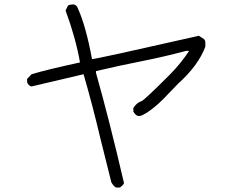

<svg xmlns="http://www.w3.org/2000/svg" viewBox="-20 -772 1040 864"><path d="M519 72H503Q492 68 481 48L432 -148Q397 -297 356 -438L122 -383Q109 -385 102 -402V-417L122 -438Q192 -459 340 -491Q321 -600 275 -725L286 -747Q294 -752 312 -752Q325 -750 331 -733Q367 -653 394 -506Q412 -506 875 -611L898 -596Q904 -590 904 -581V-562Q873 -478 782 -396Q750 -362 715 -326.5Q680 -291 641 -265Q633 -261 624 -255.5Q615 -250 604 -250Q592 -250 580 -270V-286Q595 -310 617 -317Q629 -321 742 -434Q793 -485 831 -543H817Q716 -516 614.5 -496Q513 -476 412 -452V-444Q473 -228 538 52Q534 62 519 72Z"/></svg>

Font: Yozai
Style: Regular
Weight: 400
Designer: LXGW / Y.OzVox
Foundry: LXGW / Y.OzVox
Version: Version 0.861;October 22, 2024